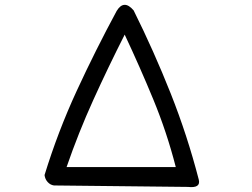

<svg xmlns="http://www.w3.org/2000/svg" viewBox="-20 -760 1040 793"><path d="M203 6Q188 4 177 -8Q166 -20 164 -37Q219 -216 296.5 -384Q374 -552 462 -715Q492 -764 532 -717Q616 -548 685 -374Q754 -200 801 -18Q810 18 756 12ZM706 -70Q669 -214 613.5 -348.5Q558 -483 495 -617Q427 -483 365.5 -347.5Q304 -212 255 -70Z"/></svg>

Font: Kosefont JP
Style: Regular
Weight: 400
Designer: Nozomi Seto 瀬戸のぞみ
Version: Version 3.00;June 19, 2020